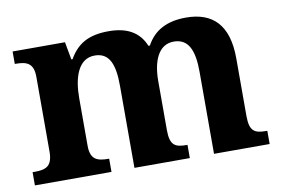

<svg xmlns="http://www.w3.org/2000/svg" viewBox="-63 -654 1113 758"><g transform="rotate(-10 493.0 -274.5)"><path d="M20 0H327V-53H324C280 -53 252 -62 252 -118V-309C252 -391 275 -464 341 -464C400 -464 419 -415 419 -329V0H641V-53H638C593 -53 571 -62 571 -124V-321C571 -398 595 -464 658 -464C717 -464 738 -415 738 -329V0H961V-53H957C912 -53 890 -62 890 -124V-356C890 -491 828 -549 722 -549C645 -549 593 -521 563 -465H557C533 -524 483 -549 412 -549C330 -549 285 -521 253 -465H248L235 -536H25V-486H28C72 -486 100 -477 100 -421V-122C100 -62 73 -53 28 -53H20Z"/></g></svg>

Font: Noto Serif Telugu
Style: Bold
Weight: 700
Designer: Jelle Bosma - Monotype Design Team
Foundry: Monotype Imaging Inc.
Version: Version 2.005